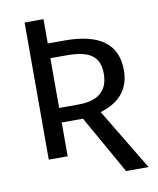

<svg xmlns="http://www.w3.org/2000/svg" viewBox="-89 -759 783 950"><g transform="rotate(-10 302.5 -283.5)"><path d="M467 122 302 -170H195V0H100V-689H195V-567H281Q543 -567 543 -372Q543 -232 394 -187L580 122ZM195 -243H291Q442 -243 442 -372Q442 -436 403.5 -464.5Q365 -493 280 -493H195Z"/></g></svg>

Font: Fira Sans
Style: Regular
Weight: 400
Designer: Carrois Corporate & Edenspiekermann AG
Foundry: Carrois Corporate GbR & Edenspiekermann AG
Version: Version 4.106;PS 004.106;hotconv 1.0.70;makeotf.lib2.5.58329